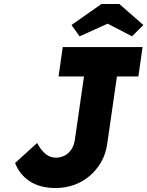

<svg xmlns="http://www.w3.org/2000/svg" viewBox="-20 -937 742 967"><path d="M260 10Q222 10 189 1.5Q156 -7 130.5 -23.5Q105 -40 86 -63.5Q67 -87 56 -116L167 -217Q178 -196 189 -182.5Q200 -169 211.5 -160Q223 -151 235.5 -147Q248 -143 263 -143Q287 -143 307.5 -154.5Q328 -166 340.5 -186Q353 -206 357 -233L403 -552H275L296 -700H698L677 -552H569L520 -213Q513 -162 489.5 -121Q466 -80 431 -50.5Q396 -21 352.5 -5.5Q309 10 260 10ZM381 -754 340 -811 491 -917H581L702 -811L645 -754L508 -825H538Z"/></svg>

Font: Lexend
Style: Bold Italic
Weight: 700
Italic angle: -8.13011°
Designer: Bonnie Shaver-Troup, Thomas Jockin
Foundry: Lexend
Version: Version 1.007